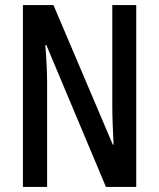

<svg xmlns="http://www.w3.org/2000/svg" viewBox="-20 -734 625 754"><path d="M515 0V-714H421V-316C421 -278 423 -228 426 -166H423L190 -714H70V0H165V-407C165 -448 163 -498 158 -557H162L396 0Z"/></svg>

Font: Noto Sans Devanagari ExtraCondensed Medium
Style: Regular
Weight: 500
Width: 2
Designer: Jelle Bosma - Monotype Design Team
Foundry: Monotype Imaging Inc.
Version: Version 2.004